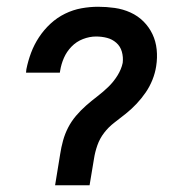

<svg xmlns="http://www.w3.org/2000/svg" viewBox="-20 -548 540 568"><path d="M143 0 158 -92Q161 -112 166.5 -132Q172 -152 181.5 -170.5Q191 -189 205 -205.5Q219 -222 235 -236Q251 -250 268 -263Q285 -276 300.5 -291Q316 -306 327.5 -324.5Q339 -343 343 -362Q345 -379 340.5 -395Q336 -411 324 -421.5Q312 -432 296.5 -436Q281 -440 264 -440Q245 -440 225.5 -432.5Q206 -425 191.5 -410Q177 -395 169 -376.5Q161 -358 158 -339L157 -333H57L58 -343Q63 -368 72 -392Q81 -416 95.5 -438Q110 -460 129.5 -478Q149 -496 172.5 -507.5Q196 -519 221 -523.5Q246 -528 270 -528Q295 -528 319.5 -524.5Q344 -521 366 -511Q388 -501 404.5 -484.5Q421 -468 431 -447Q441 -426 443.5 -401.5Q446 -377 442 -352Q439 -332 431 -312Q423 -292 411 -274.5Q399 -257 384 -241Q369 -225 352 -211.5Q335 -198 318 -185Q301 -172 288 -155Q275 -138 268 -118Q261 -98 258 -78L245 0Z"/></svg>

Font: Iosevka Semibold
Style: Italic
Weight: 600
Italic angle: -9°
Monospace: yes
Designer: Belleve Invis
Foundry: Belleve Invis
Version: Version 32.5.0; ttfautohint (v1.8.4)